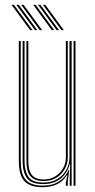

<svg xmlns="http://www.w3.org/2000/svg" viewBox="-20 -770 395 796"><path d="M156.8 6Q133.8 6 117 1.4Q100.2 -3.2 88.9 -12.1Q77.5 -21 70.8 -34.1Q64 -47.2 61 -64.4Q58 -81.5 58 -102.5V-600H66V-102.5Q66 -78 70.4 -59Q74.8 -40 85.1 -27Q95.5 -14 113.2 -7.2Q131 -0.5 157.8 -0.5Q199 -0.5 225.9 -18.9Q252.8 -37.2 265.2 -66.2H267.2L261 -19.5V0H253V-12.8L259 -43.5H257Q240.8 -17 214.8 -5.5Q188.8 6 156.8 6ZM285 0V-600H293V0ZM161.2 -19.5Q140.5 -19.5 126.6 -25.1Q112.8 -30.8 104.6 -41.4Q96.5 -52 93 -67.5Q89.5 -83 89.5 -102.5V-600H97.5V-102.5Q97.5 -78.5 103.2 -61.4Q109 -44.2 122.9 -35.1Q136.8 -26 161.5 -26Q188.8 -26 209.2 -38.9Q229.8 -51.8 241.4 -72.2Q253 -92.8 253 -115.5V-600H261V-115.5Q261 -93 249.4 -70.9Q237.8 -48.8 215.5 -34.1Q193.2 -19.5 161.2 -19.5ZM159.2 -6.8Q109.5 -6.8 91.6 -31.8Q73.8 -56.8 73.8 -102.5V-600H81.8V-102.5Q81.8 -61.8 97.5 -37.5Q113.2 -13.2 160 -13.2Q194.8 -13.2 218.8 -28.4Q242.8 -43.5 255.4 -67Q268 -90.5 268 -115.5V-600H277V0H269V-28.5L271 -89.8H269Q260.2 -53.5 232 -30.1Q203.8 -6.8 159.2 -6.8ZM144.8 -645 67.8 -750H77.8L154.8 -645ZM104.8 -645 27.8 -750H37.8L114.8 -645ZM124.8 -645 47.8 -750H57.8L134.8 -645ZM234.8 -645 157.8 -750H167.8L244.8 -645ZM194.8 -645 117.8 -750H127.8L204.8 -645ZM214.8 -645 137.8 -750H147.8L224.8 -645Z"/></svg>

Font: Big Shoulders Inline Text Thin Thin
Style: Regular
Weight: 250
Version: Version 2.002